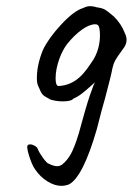

<svg xmlns="http://www.w3.org/2000/svg" viewBox="-20 -409 432 625"><path d="M392 -279Q392 -264 380 -249Q377 -244 369 -233.5Q361 -223 355 -212Q349 -201 346 -187Q342 -164 322 -89L311 -50L295 12Q250 167 205 191Q192 196 180 196Q158 196 134.5 181.5Q111 167 94 142Q84 128 74.5 97.5Q65 67 71 63Q73 61 78 61Q85 61 93 65.5Q101 70 103 76Q107 87 120 105Q133 123 139 124Q155 132 166 132Q175 132 183 126Q199 113 210.5 92.5Q222 72 236 27L244 -2Q268 -90 279 -116Q284 -132 289 -141L271 -125Q259 -114 246 -104Q233 -94 219 -88Q212 -79 184 -79Q164 -79 144 -85Q123 -96 118 -102Q113 -108 104 -130Q100 -138 100 -155Q100 -198 120 -247Q139 -286 180 -330Q221 -374 251 -383Q263 -389 273 -389Q284 -389 296 -385Q312 -383 321 -378Q330 -373 351 -355Q375 -331 386 -302Q392 -290 392 -279ZM305 -305Q304 -319 301 -324.5Q298 -330 290 -330Q271 -330 246 -312Q221 -294 198 -265Q183 -245 173 -217Q161 -183 161 -154Q161 -132 169 -129Q200 -130 225.5 -147Q251 -164 276 -203Q293 -226 300 -252.5Q307 -279 305 -305Z"/></svg>

Font: Caveat
Style: Regular
Weight: 400
Designer: Pablo Impallari
Foundry: Pablo Impallari
Version: Version 1.500; ttfautohint (v1.6)